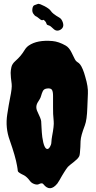

<svg xmlns="http://www.w3.org/2000/svg" viewBox="-20 -949 496 995"><path d="M128.9 -712.9Q172.9 -743.2 252 -736.3Q284.2 -733.4 320.3 -712.9Q337.9 -703.1 350.6 -677.2Q363.3 -651.4 368.2 -641.6Q373 -631.8 380.9 -627.4Q388.7 -623 395 -615.2Q401.4 -607.4 408.7 -590.3Q416 -573.2 421.9 -550.8Q437.5 -499 435.5 -463.9Q433.6 -428.7 432.6 -392.6Q430.7 -328.1 419.9 -299.8Q409.2 -271.5 403.8 -252.4Q398.4 -233.4 397.5 -217.8Q396.5 -202.1 396.5 -187.5Q394.5 -148.4 391.1 -140.6Q387.7 -132.8 379.9 -125Q372.1 -117.2 362.8 -109.9Q353.5 -102.5 344.7 -95.7Q335.9 -88.9 332 -84.5Q328.1 -80.1 322.8 -72.3Q317.4 -64.5 312 -55.7Q306.6 -46.9 302.2 -39.6Q297.9 -32.2 295.9 -28.8Q293.9 -25.4 289.1 -16.6Q284.2 -7.8 277.3 2Q239.3 48.8 205.1 5.9Q202.1 1 195.8 1Q189.5 1 181.2 5.4Q172.9 9.8 158.2 4.9Q143.6 0 135.3 -11.2Q127 -22.5 119.6 -29.3Q112.3 -36.1 105.5 -40Q98.6 -43.9 91.8 -46.9Q73.2 -56.6 72.3 -63Q71.3 -69.3 70.8 -75.2Q70.3 -81.1 68.4 -89.8Q60.5 -136.7 30.3 -222.7Q6.8 -287.1 17.6 -356.4Q25.4 -407.2 32.2 -441.4Q43 -493.2 40.5 -513.7Q38.1 -534.2 36.6 -546.4Q35.2 -558.6 35.2 -571.3Q35.2 -584 39.1 -601.1Q43 -618.2 59.1 -632.3Q75.2 -646.5 86.9 -660.6Q98.6 -674.8 107.4 -689.5Q116.2 -704.1 128.9 -712.9ZM177.7 -421.9Q161.1 -397.5 173.8 -371.1Q192.4 -333 193.4 -320.8Q194.3 -308.6 195.3 -285.6Q196.3 -262.7 199.2 -238.3Q208 -176.8 225.6 -176.8Q235.4 -176.8 244.1 -199.2Q246.1 -204.1 246.6 -215.8Q247.1 -227.5 250 -243.2Q260.7 -298.8 258.3 -320.3Q255.9 -341.8 255.4 -358.4Q254.9 -375 254.9 -392.6V-452.1Q254.9 -473.6 249.5 -482.9Q244.1 -492.2 226.1 -490.7Q208 -489.3 202.1 -477.1Q196.3 -464.8 193.4 -453.6Q190.4 -442.4 186 -435.5Q181.6 -428.7 177.7 -421.9ZM221.7 -824.2Q219.7 -833 212.9 -840.3Q206.1 -847.7 203.1 -845.7Q197.3 -841.8 188.5 -848.6Q188.5 -848.6 174.8 -859.4Q169.9 -863.3 165.5 -864.7Q161.1 -866.2 153.3 -877Q145.5 -887.7 147.9 -903.8Q150.4 -919.9 159.2 -922.4Q168 -924.8 173.8 -927.7Q179.7 -930.7 189.5 -926.8Q199.2 -922.9 210.9 -917Q236.3 -903.3 243.2 -892.6Q252 -877.9 288.1 -857.4Q299.8 -850.6 305.7 -832.5Q311.5 -814.5 303.2 -803.7Q294.9 -793 281.2 -790.5Q267.6 -788.1 254.4 -801.8Q241.2 -815.4 232.4 -817.4Q223.6 -819.3 221.7 -824.2Z"/></svg>

Font: Creepster
Style: Regular
Weight: 400
Designer: Font Diner, Inc
Foundry: Font Diner, Inc
Version: Version 1.002